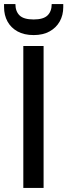

<svg xmlns="http://www.w3.org/2000/svg" viewBox="-43 -927 332 947"><path d="M72 0V-700H172V0ZM123 -754Q76 -754 43.5 -772Q11 -790 -6 -821Q-23 -852 -23 -892V-907H33Q33 -871 53.5 -851Q74 -831 123 -831Q171 -831 191.5 -851Q212 -871 212 -907H269V-892Q269 -852 251.5 -821Q234 -790 201.5 -772Q169 -754 123 -754Z"/></svg>

Font: DMSans_18ptMedium
Style: Regular
Weight: 500
Designer: Colophon Foundry, Jonny Pinhorn
Foundry: Colophon Foundry
Version: Version 4.004;gftools[0.9.30]